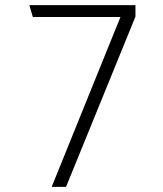

<svg xmlns="http://www.w3.org/2000/svg" viewBox="-20 -731 636 751"><path d="M182.1 0 451.2 -664.6H108.4L94.7 -710.9H509.8V-666L238.3 0Z"/></svg>

Font: Comme ExtraLight
Style: Regular
Weight: 250
Version: Version 1.000;gftools[0.9.27]